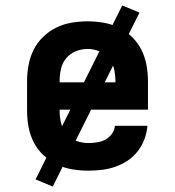

<svg xmlns="http://www.w3.org/2000/svg" viewBox="-20 -616 640 702"><path d="M303 8Q273 8 243.5 3Q214 -2 187.5 -15Q161 -28 139 -48.5Q117 -69 103.5 -95.5Q90 -122 84.5 -151Q79 -180 79 -210V-320Q79 -349 84.5 -378.5Q90 -408 103 -434Q116 -460 137.5 -481Q159 -502 185.5 -515Q212 -528 241.5 -533Q271 -538 300 -538Q329 -538 358.5 -533Q388 -528 414.5 -515Q441 -502 462.5 -481Q484 -460 497 -434Q510 -408 515.5 -378.5Q521 -349 521 -320V-215H198V-210Q198 -188 203.5 -165.5Q209 -143 223 -126Q237 -109 258.5 -101Q280 -93 303 -93Q319 -93 335 -95.5Q351 -98 365 -105.5Q379 -113 389 -126.5Q399 -140 400 -156H519Q517 -131 508 -107Q499 -83 483.5 -63Q468 -43 447 -29Q426 -15 402 -6.5Q378 2 353 5Q328 8 303 8ZM198 -315H402V-320Q402 -342 397 -364Q392 -386 378 -403Q364 -420 343 -428.5Q322 -437 300 -437Q278 -437 257 -428.5Q236 -420 222 -403Q208 -386 203 -364Q198 -342 198 -320ZM173 66 110 40 427 -596 490 -570Z"/></svg>

Font: Iosevka Curly Slab Extended
Style: Bold
Weight: 700
Width: 7
Monospace: yes
Designer: Belleve Invis
Foundry: Belleve Invis
Version: Version 11.1.0; ttfautohint (v1.8.3)